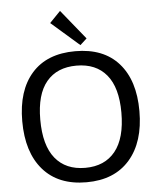

<svg xmlns="http://www.w3.org/2000/svg" viewBox="-62 -998 874 1061"><g transform="rotate(-5 375.0 -467.0)"><path d="M375 -716Q532 -716 616 -621Q700 -526 700 -356Q700 -184 615 -86.5Q530 11 375 11Q219 11 134.5 -86Q50 -183 50 -356Q50 -526 134 -621Q218 -716 375 -716ZM600 -356Q600 -495 541.5 -565.5Q483 -636 375 -636Q267 -636 208.5 -566Q150 -496 150 -356Q150 -213 208.5 -141Q267 -69 375 -69Q483 -69 541.5 -141.5Q600 -214 600 -356ZM311 -945 444 -781 407 -747 251 -883Z"/></g></svg>

Font: Telex
Style: Regular
Weight: 400
Designer: Andres Torresi
Foundry: Andres Torresi
Version: Version 1.100